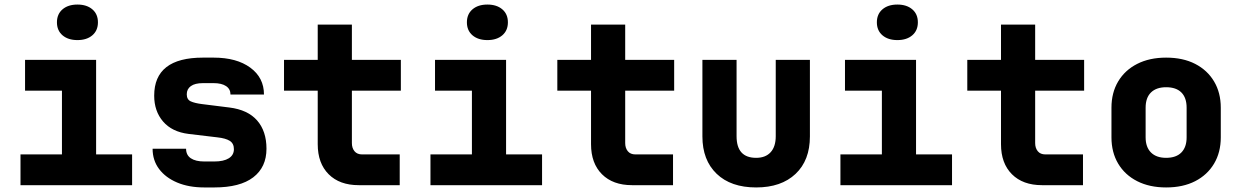

<svg xmlns="http://www.w3.org/2000/svg" viewBox="-20 -813 5440 843"><path d="M70 0V-135H252V-415H90V-550H402V-135H560V0ZM320 -637Q279 -637 254.5 -658Q230 -679 230 -715Q230 -751 254.5 -772Q279 -793 320 -793Q361 -793 385.5 -772Q410 -751 410 -715Q410 -679 385.5 -658Q361 -637 320 -637Z M877 10Q809 10 758 -11.5Q707 -33 678.5 -71Q650 -109 650 -160H797Q797 -132 818 -118Q839 -104 877 -104H921Q962 -104 984.5 -118Q1007 -132 1007 -158Q1007 -183 989 -194.5Q971 -206 934 -210L808 -225Q735 -234 696 -279.5Q657 -325 657 -393Q657 -560 871 -560H918Q1019 -560 1079 -516Q1139 -472 1139 -398H992Q992 -422 972.5 -435Q953 -448 918 -448H871Q836 -448 818 -435Q800 -422 800 -399Q800 -376 817.5 -368Q835 -360 867 -356L987 -341Q1068 -331 1109 -284Q1150 -237 1150 -160Q1150 -79 1092 -34.5Q1034 10 921 10Z M1555 0Q1471 0 1423 -48Q1375 -96 1375 -180V-415H1227V-550H1375V-705H1525V-550H1740V-415H1525V-185Q1525 -163 1536.5 -149Q1548 -135 1570 -135H1735V0Z M1870 0V-135H2052V-415H1890V-550H2202V-135H2360V0ZM2120 -637Q2079 -637 2054.5 -658Q2030 -679 2030 -715Q2030 -751 2054.5 -772Q2079 -793 2120 -793Q2161 -793 2185.5 -772Q2210 -751 2210 -715Q2210 -679 2185.5 -658Q2161 -637 2120 -637Z M2755 0Q2671 0 2623 -48Q2575 -96 2575 -180V-415H2427V-550H2575V-705H2725V-550H2940V-415H2725V-185Q2725 -163 2736.5 -149Q2748 -135 2770 -135H2935V0Z M3300 10Q3189 10 3126.5 -50Q3064 -110 3064 -214V-550H3214V-215Q3214 -120 3300 -120Q3341 -120 3363.5 -144.5Q3386 -169 3386 -215V-550H3536V-214Q3536 -109 3473 -49.5Q3410 10 3300 10Z M3670 0V-135H3852V-415H3690V-550H4002V-135H4160V0ZM3920 -637Q3879 -637 3854.5 -658Q3830 -679 3830 -715Q3830 -751 3854.5 -772Q3879 -793 3920 -793Q3961 -793 3985.5 -772Q4010 -751 4010 -715Q4010 -679 3985.5 -658Q3961 -637 3920 -637Z M4555 0Q4471 0 4423 -48Q4375 -96 4375 -180V-415H4227V-550H4375V-705H4525V-550H4740V-415H4525V-185Q4525 -163 4536.5 -149Q4548 -135 4570 -135H4735V0Z M5100 10Q5027 10 4973 -17.5Q4919 -45 4889.5 -94.5Q4860 -144 4860 -210V-340Q4860 -406 4889.5 -455.5Q4919 -505 4973 -532.5Q5027 -560 5100 -560Q5174 -560 5227.5 -532.5Q5281 -505 5310.5 -455.5Q5340 -406 5340 -340V-210Q5340 -144 5310.5 -94.5Q5281 -45 5227.5 -17.5Q5174 10 5100 10ZM5100 -120Q5144 -120 5167 -143.5Q5190 -167 5190 -210V-340Q5190 -384 5167 -407Q5144 -430 5100 -430Q5057 -430 5033.5 -407Q5010 -384 5010 -340V-210Q5010 -167 5033.5 -143.5Q5057 -120 5100 -120Z"/></svg>

Font: JetBrains Mono NL ExtraBold
Style: Regular
Weight: 800
Designer: Philipp Nurullin, Konstantin Bulenkov
Foundry: JetBrains
Version: Version 2.304; ttfautohint (v1.8.4.7-5d5b)